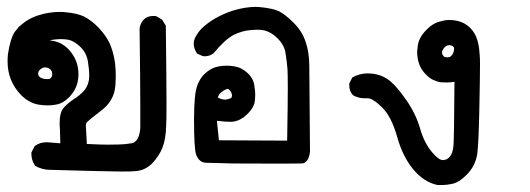

<svg xmlns="http://www.w3.org/2000/svg" viewBox="-20 -311 1540 558"><path d="M232.4 107.4Q271.5 109.4 293.9 109.4Q316.4 109.4 326.7 108.9Q336.9 108.4 343.3 107.9Q349.6 107.4 354.5 106.4Q366.2 105.5 369.6 103Q373 100.6 375 98.6Q385.7 87.9 387.7 61.5Q387.7 45.9 387.7 -13.7Q387.7 -73.2 385.7 -226.6Q386.7 -242.2 397.5 -253.9Q408.2 -264.6 424.8 -264.6Q431.6 -264.6 434.6 -263.7L451.2 -253.9L461.9 -236.3Q463.9 -66.4 463.9 -11.7Q463.9 43 462.9 54.7Q461.9 93.8 452.1 118.2Q442.4 142.6 421.9 164.1Q400.4 185.5 371.1 186.5Q365.2 187.5 332.5 187.5Q299.8 187.5 126 182.6Q102.5 182.6 82 170.9Q71.3 154.3 71.3 137.7Q71.3 135.7 71.3 131.8L81.1 113.3Q95.7 102.5 114.3 102.5Q116.2 102.5 119.1 102.5Q119.1 102.5 155.3 105.5L154.3 66.4Q153.3 55.7 153.3 46.9Q153.3 19.5 162.1 5.9Q173.8 -9.8 201.2 -27.3Q223.6 -43 231.4 -57.6Q239.3 -72.3 239.3 -90.8Q239.3 -109.4 235.4 -132.8Q231.4 -157.2 213.9 -174.3Q196.3 -191.4 179.7 -195.3Q168.9 -197.3 158.2 -197.3Q147.5 -197.3 140.6 -196.3Q133.8 -195.3 131.8 -195.3Q127.9 -194.3 124 -193.4Q157.2 -191.4 179.7 -167Q208 -136.7 208 -95.7Q208 -85 206.1 -75.2Q201.2 -48.8 179.7 -27.3Q162.1 -9.8 141.6 -6.8Q130.9 -4.9 125 -4.9Q119.1 -4.9 112.8 -4.9Q106.4 -4.9 92.8 -6.8Q63.5 -11.7 40 -36.1Q2 -76.2 2 -132.8Q2 -142.6 2.9 -152.3Q9.8 -198.2 22.5 -217.8Q28.3 -225.6 35.2 -233.4L45.9 -242.2Q69.3 -261.7 105.5 -270.5Q130.9 -276.4 154.3 -276.4Q163.1 -276.4 170.9 -275.4Q203.1 -272.5 222.7 -263.7Q245.1 -252.9 267.6 -229.5Q289.1 -206.1 298.8 -184.6Q316.4 -144.5 316.4 -92.8Q316.4 -79.1 315.4 -63.5Q312.5 -17.6 272.5 11.7Q240.2 36.1 233.4 43.9Q229.5 46.9 229.5 53.7Q229.5 53.7 232.4 107.4ZM131.8 -94.7Q131.8 -108.4 120.1 -113.3Q116.2 -115.2 110.8 -115.2Q105.5 -115.2 101.1 -112.3Q96.7 -109.4 93.8 -106Q90.8 -102.5 90.8 -97.7Q90.8 -87.9 100.6 -84Q108.4 -81.1 114.7 -81.1Q121.1 -81.1 125 -82Q131.8 -86.9 131.8 -94.7Z M814.5 97.7Q816.4 -8.8 816.4 -55.2Q816.4 -101.6 815.4 -111.3Q814.5 -121.1 813.5 -129.9Q811.5 -147.5 808.6 -163.1Q803.7 -182.6 787.1 -199.2Q768.6 -217.8 748 -222.7Q738.3 -224.6 729 -224.6Q719.7 -224.6 709 -223.6Q683.6 -221.7 659.2 -209.5Q634.8 -197.3 600.6 -156.2Q589.8 -147.5 575.2 -147.5Q570.3 -147.5 568.4 -148.4L552.7 -155.3Q543 -169.9 543 -184.6Q543 -195.3 550.3 -207.5Q557.6 -219.7 565.4 -227.5Q600.6 -261.7 657.2 -280.3Q693.4 -291 722.7 -291Q730.5 -291 739.3 -290Q774.4 -286.1 791 -278.3Q809.6 -268.6 834 -244.1Q858.4 -219.7 868.2 -189.5Q878.9 -158.2 878.9 -119.1L880.9 129.9Q877.9 156.2 863.3 163.1Q858.4 164.1 854.5 164.1Q839.8 165 658.2 164.1L580.1 162.1Q558.6 162.1 549.8 137.7Q543.9 119.1 543.9 36.1Q543.9 -39.1 553.7 -63.5Q566.4 -97.7 599.6 -113.3Q616.2 -120.1 638.7 -120.1Q649.4 -120.1 661.1 -118.2Q683.6 -114.3 700.7 -97.7Q717.8 -81.1 719.7 -58.6Q721.7 -46.9 721.7 -37.1Q721.7 -27.3 720.7 -18.6Q718.8 2 696.8 22.5Q674.8 43 650.4 43Q633.8 43 610.4 40L616.2 96.7ZM652.3 -26.4Q654.3 -31.2 654.3 -33.7Q654.3 -36.1 653.3 -38.1Q652.3 -43.9 648.4 -47.9Q643.6 -52.7 642.1 -52.7Q640.6 -52.7 637.7 -51.8Q627 -46.9 620.1 -40Q615.2 -35.2 613.3 -27.3Q625 -21.5 633.3 -21.5Q641.6 -21.5 652.3 -26.4Z M1048.8 -25.4H1039.1Q1021.5 -25.4 1005.9 -34.2Q995.1 -45.9 995.1 -62.5Q995.1 -64.5 995.1 -68.4L1003.9 -85.9Q1025.4 -97.7 1047.9 -97.7Q1087.9 -97.7 1115.2 -74.2Q1134.8 -57.6 1161.6 -19Q1188.5 19.5 1201.2 63.5Q1214.8 111.3 1244.1 140.6Q1257.8 154.3 1266.6 154.3Q1279.3 154.3 1287.6 144Q1295.9 133.8 1297.9 112.3Q1299.8 88.9 1300.8 -73.2Q1288.1 -71.3 1279.8 -71.3Q1271.5 -71.3 1262.7 -71.8Q1253.9 -72.3 1243.2 -77.1Q1229.5 -82 1217.8 -94.7Q1192.4 -119.1 1192.4 -161.1Q1192.4 -165 1193.4 -169.9Q1194.3 -200.2 1219.7 -224.6Q1238.3 -244.1 1260.7 -249Q1273.4 -252.9 1285.2 -252.9Q1335 -252.9 1358.4 -214.8Q1372.1 -191.4 1374 -152.3Q1375 -143.6 1375 -124Q1375 -85.9 1373 8.3Q1371.1 102.5 1367.2 134.8Q1362.3 170.9 1335.9 197.3Q1313.5 219.7 1293 223.6Q1277.3 226.6 1267.6 226.6Q1253.9 226.6 1251 226.6Q1210.9 217.8 1180.2 180.2Q1149.4 142.6 1133.8 85Q1117.2 27.3 1090.3 1Q1063.5 -25.4 1048.8 -25.4ZM1287.1 -145.5Q1295.9 -150.4 1298.8 -162.1Q1299.8 -166 1299.8 -169.9Q1299.8 -175.8 1292 -178.7Q1289.1 -179.7 1286.1 -179.7Q1275.4 -179.7 1268.6 -168.9Q1264.6 -163.1 1264.6 -159.2Q1264.6 -152.3 1269.5 -147.5Q1272.5 -144.5 1278.3 -144.5Q1284.2 -144.5 1287.1 -145.5Z"/></svg>

Font: JasonHandwriting2
Style: SemiBold
Weight: 600
Version: Version 1.04.7